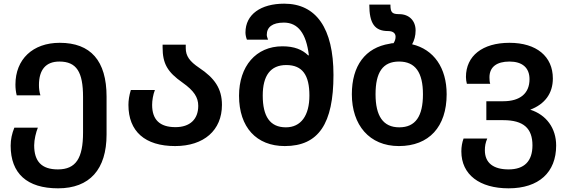

<svg xmlns="http://www.w3.org/2000/svg" viewBox="-20 -785 3097 1045"><path d="M296 240C468 240 560 137 560 -53V-259C560 -455 473 -552 305 -552C158 -552 64 -462 64 -325C64 -305 66 -286 71 -266H200C194 -285 192 -304 192 -322C192 -406 230 -450 303 -450C397 -450 432 -393 432 -257V-64C432 75 394 137 295 137C206 137 166 93 166 6C166 -25 176 -66 186 -90H58C45 -58 38 -26 38 8C38 159 127 240 296 240Z M933 10C1090 10 1188 -76 1188 -214C1188 -303 1148 -360 1064 -416C1012 -451 991 -480 991 -523V-542H865V-527C865 -439 891 -393 974 -335C1036 -291 1059 -255 1059 -209C1059 -135 1013 -93 935 -93C849 -93 808 -134 808 -214C808 -238 813 -269 823 -295H692C683 -265 679 -238 679 -214C679 -70 769 10 933 10Z M1530 10C1714 10 1795 -112 1795 -377C1795 -631 1701 -765 1527 -765C1400 -765 1316 -707 1316 -608C1316 -596 1319 -581 1324 -569H1439C1435 -580 1432 -588 1432 -595C1432 -637 1462 -662 1525 -662C1602 -662 1647 -603 1661 -484H1657C1625 -515 1582 -533 1517 -533C1373 -533 1281 -424 1281 -264C1281 -92 1376 10 1530 10ZM1536 -92C1449 -92 1410 -152 1410 -265C1410 -373 1452 -431 1538 -431C1627 -431 1664 -375 1664 -265C1664 -156 1618 -92 1536 -92Z M2151 10C2315 10 2411 -95 2411 -272C2411 -416 2341 -516 2223 -544C2235 -565 2242 -591 2242 -619C2242 -673 2206 -708 2153 -708C2113 -708 2105 -718 2105 -760H1990C1990 -658 2019 -616 2092 -616C2119 -616 2133 -604 2133 -585C2133 -572 2129 -561 2122 -550C2115 -550 2107 -549 2101 -547C1968 -526 1895 -427 1895 -272C1895 -105 1990 10 2151 10ZM2153 -92C2065 -92 2024 -154 2024 -272C2024 -391 2063 -450 2152 -450C2241 -450 2282 -390 2282 -272C2282 -153 2242 -92 2153 -92Z M2748 240C2913 240 3007 153 3007 7C3007 -87 2954 -160 2866 -188C2945 -218 2989 -276 2989 -358C2989 -478 2900 -552 2753 -552C2606 -552 2516 -481 2516 -366C2516 -354 2518 -340 2521 -329H2648C2645 -338 2644 -350 2644 -364C2644 -421 2684 -450 2753 -450C2822 -450 2862 -417 2862 -354C2862 -277 2811 -234 2719 -234H2627V-131H2719C2830 -131 2878 -86 2878 6C2878 92 2834 137 2748 137C2667 137 2619 103 2619 33C2619 11 2622 -8 2632 -31H2503C2495 -9 2491 14 2491 39C2491 166 2591 240 2748 240Z"/></svg>

Font: Noto Sans Georgian Semi
Style: Regular
Weight: 600
Designer: Monotype Design Team
Foundry: Monotype Imaging Inc.
Version: Version 1.901